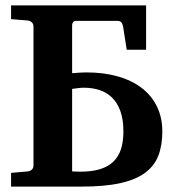

<svg xmlns="http://www.w3.org/2000/svg" viewBox="-20 -691 658 711"><path d="M437 -204.1Q437 -248.5 425.8 -279.5Q414.6 -310.5 394.8 -329.8Q375 -349.1 348.1 -357.7Q321.3 -366.2 290 -366.2Q282.2 -366.2 269.5 -364.7Q256.8 -363.3 247.1 -361.8V-56.2Q252.9 -56.2 260.7 -55.7Q268.6 -55.2 276.9 -55.2Q319.8 -55.2 350.1 -64.5Q380.4 -73.7 399.7 -92.3Q418.9 -110.8 428 -138.7Q437 -166.5 437 -204.1ZM581.1 -204.1Q581.1 -152.8 566.4 -114.7Q551.8 -76.7 517.1 -51Q482.4 -25.4 425 -12.7Q367.7 0 282.2 0H21V-50.8L82 -56.2Q91.3 -57.1 97.7 -62.7Q104 -68.4 104 -78.1V-592.8Q104 -602.5 97.7 -608.4Q91.3 -614.3 82 -615.2L21 -620.1V-670.9H521V-506.8H449.2L436 -591.8Q433.6 -604 428.7 -608.9Q423.8 -613.8 414.1 -613.8H261.7Q253.9 -613.8 250.5 -608.6Q247.1 -603.5 247.1 -599.1V-419.9Q259.3 -420.9 273.2 -421.9Q287.1 -422.9 298.8 -422.9Q364.3 -422.9 416.5 -408Q468.8 -393.1 505.4 -364.7Q542 -336.4 561.5 -295.9Q581.1 -255.4 581.1 -204.1Z"/></svg>

Font: Charis SIL CyrE
Style: Bold
Weight: 700
Foundry: SIL International
Version: Version 5.000